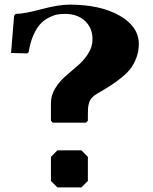

<svg xmlns="http://www.w3.org/2000/svg" viewBox="-20 -790 660 830"><path d="M208 -259.8 200.2 -268.1V-344.2Q200.2 -378.4 218.8 -408.4Q237.3 -438.5 263.7 -461.2Q290 -483.9 316.4 -506.6Q342.8 -529.3 361.3 -558.3Q379.9 -587.4 379.9 -620.1Q379.9 -669.4 347.2 -699.7Q314.5 -730 261.2 -730Q243.2 -730 227.1 -727.1Q210.9 -724.1 190.4 -713.6Q169.9 -703.1 154.1 -686Q138.2 -668.9 124.3 -637.7Q110.4 -606.4 104 -564.9L98.1 -559.1L27.8 -561L41 -722.2L47.9 -730Q83.5 -730 158.2 -750Q232.9 -770 279.8 -770Q414.1 -770 497.1 -722.4Q580.1 -674.8 580.1 -600.1Q580.1 -569.8 570.6 -543.2Q561 -516.6 547.1 -497.1Q533.2 -477.5 507.6 -456.5Q481.9 -435.5 460 -421.4Q438 -407.2 401.9 -386.2Q386.7 -377.4 377.7 -367.9Q368.7 -358.4 365 -345.2Q361.3 -332 360.6 -322.8Q359.9 -313.5 359.9 -294.9V-268.1L352.1 -259.8ZM200.2 -111.8 228 -140.1H332L359.9 -111.8V-7.8L332 20H228L200.2 -7.8Z"/></svg>

Font: Yokawerad
Style: Regular
Weight: 500
Designer: gluk
Foundry: gluk
Version: Version 0.79